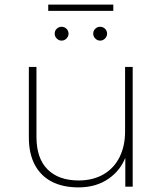

<svg xmlns="http://www.w3.org/2000/svg" viewBox="-20 -809 706 832"><path d="M320 3Q253 3 205 -21.5Q157 -46 131 -94.5Q105 -143 105 -214V-519H138V-216Q138 -123 186 -75Q234 -27 321 -27Q383 -27 428.5 -53.5Q474 -80 498 -128Q522 -176 522 -239V-519H555V0H523V-125Q500 -69 451 -35Q397 3 320 3ZM414 -633Q402 -633 393 -642Q384 -651 384 -663Q384 -676 393 -684.5Q402 -693 414 -693Q426 -693 435 -684.5Q444 -676 444 -663Q444 -651 435 -642Q426 -633 414 -633ZM247 -633Q235 -633 226 -642Q217 -651 217 -663Q217 -676 226 -684.5Q235 -693 247 -693Q259 -693 268 -684.5Q277 -676 277 -663Q277 -651 268 -642Q259 -633 247 -633ZM189 -762V-789H471V-762Z"/></svg>

Font: Montserrat Thin ExtraLight
Style: Regular
Weight: 250
Version: Version 9.000